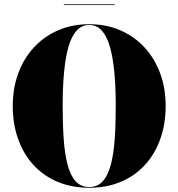

<svg xmlns="http://www.w3.org/2000/svg" viewBox="-20 -874 840 904"><path d="M400 10Q316.5 10 249.8 -18.5Q183 -47 136.2 -98.8Q89.5 -150.5 64.8 -221Q40 -291.5 40 -375Q40 -458.5 66 -529Q92 -599.5 140 -651.2Q188 -703 254 -731.5Q320 -760 400 -760Q480 -760 546 -731.5Q612 -703 660 -651.2Q708 -599.5 734 -529Q760 -458.5 760 -375Q760 -291.5 735.2 -221Q710.5 -150.5 663.8 -98.8Q617 -47 550.2 -18.5Q483.5 10 400 10ZM400 6.5Q439 6.5 463.5 -20.2Q488 -47 501.5 -97.2Q515 -147.5 520 -217.8Q525 -288 525 -375Q525 -462 518.5 -532.2Q512 -602.5 497.8 -652.8Q483.5 -703 459.5 -729.8Q435.5 -756.5 400 -756.5Q365 -756.5 340.8 -729.8Q316.5 -703 302.2 -652.8Q288 -602.5 281.5 -532.2Q275 -462 275 -375Q275 -288 280 -217.8Q285 -147.5 298.5 -97.2Q312 -47 336.5 -20.2Q361 6.5 400 6.5ZM280.5 -850V-853.5H520.5V-850Z"/></svg>

Font: Bodoni Moda 48pt Black
Style: Regular
Weight: 900
Designer: Owen Earl
Foundry: indestructible type
Version: Version 2.004